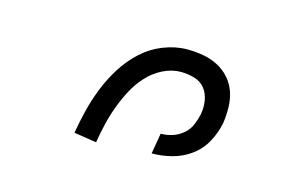

<svg xmlns="http://www.w3.org/2000/svg" viewBox="-51 -877 701 476"><g transform="rotate(15 300.0 -639.5)"><path d="M163 -508Q168 -538 175.5 -568Q183 -598 194.5 -627Q206 -656 223.5 -684Q241 -712 265 -734Q289 -756 319.5 -768Q350 -780 380 -780Q401 -780 421 -776.5Q441 -773 458.5 -764Q476 -755 489 -740.5Q502 -726 508.5 -707.5Q515 -689 515.5 -668Q516 -647 513 -627Q508 -601 495 -577Q482 -553 460 -537Q438 -521 412 -514.5Q386 -508 361 -508L370 -561Q385 -561 399.5 -565.5Q414 -570 426.5 -580.5Q439 -591 445 -605.5Q451 -620 454 -634V-635Q457 -653 454 -670Q451 -687 441 -699.5Q431 -712 414 -717Q397 -722 379 -722Q356 -722 333 -710.5Q310 -699 293 -680Q276 -661 264.5 -639Q253 -617 244.5 -594Q236 -571 230.5 -547.5Q225 -524 221 -500V-499Z"/></g></svg>

Font: Iosevka Light Extended
Style: Italic
Weight: 300
Width: 7
Italic angle: -9°
Monospace: yes
Designer: Belleve Invis
Foundry: Belleve Invis
Version: Version 32.5.0; ttfautohint (v1.8.4)